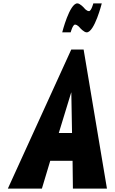

<svg xmlns="http://www.w3.org/2000/svg" viewBox="-20 -1119 681 1139"><path d="M454.2 -954C454.2 -954 477.7 -927 494.2 -927C540.6 -927 583.8 -1099 583.8 -1099H533.7C533.7 -1099 521.6 -1053 508.1 -1053C492.9 -1053 478.8 -1072 478.8 -1072C478.8 -1072 455.2 -1099 438.8 -1099C392.4 -1099 349.1 -927 349.1 -927H399.2C399.2 -927 411.4 -973 424.9 -973C440 -973 454.2 -954 454.2 -954ZM476.1 -825H402.7L26.5 0H228.5L278 -165H410.5L412.5 0H614.5ZM407.3 -330H328.8L402.2 -570H403.1Z"/></svg>

Font: Blink
Style: Obl
Weight: 400
Designer: Mew Too
Foundry: Cannot Into Space Fonts
Version: Version 001.000